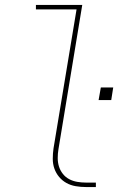

<svg xmlns="http://www.w3.org/2000/svg" viewBox="-20 -755 540 775"><path d="M327 0Q306 0 285.5 -3.5Q265 -7 248 -16.5Q231 -26 218.5 -41Q206 -56 199.5 -74.5Q193 -93 193 -114Q193 -135 196 -156L289 -717H125V-735H312L216 -153Q213 -135 213 -117Q213 -99 218 -83Q223 -67 233.5 -53.5Q244 -40 259 -32Q274 -24 291.5 -21Q309 -18 327 -18H367V0ZM378 -351 387 -402H437L429 -351Z"/></svg>

Font: Iosevka SS04 Thin
Style: Italic
Weight: 100
Italic angle: -9°
Monospace: yes
Designer: Belleve Invis
Foundry: Belleve Invis
Version: Version 19.0.0; ttfautohint (v1.8.4)